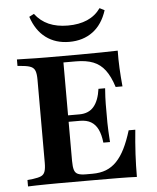

<svg xmlns="http://www.w3.org/2000/svg" viewBox="-54 -814 701 860"><g transform="rotate(-5 296.5 -384.0)"><path d="M171.8 -2.4Q147.6 -2.4 122.2 -2Q96.8 -1.6 74.6 -1.2Q52.4 -0.8 37.1 0V-29L62.1 -31.5Q86.3 -34.7 98.8 -40.3Q111.3 -46 116.1 -59.7Q121 -73.4 121 -98.4V-472.6Q121 -498.4 116.1 -511.7Q111.3 -525 98.8 -531Q86.3 -537.1 62.1 -539.5L37.1 -541.9V-571Q52.4 -571 74.6 -570.2Q96.8 -569.4 122.2 -569Q147.6 -568.5 171.8 -568.5H183.1H312.9Q374.2 -568.5 416.9 -569.4Q459.7 -570.2 490.3 -571Q489.5 -533.1 491.5 -492.7Q493.5 -452.4 497.6 -409.7H466.9Q451.6 -458.1 430.2 -486.3Q408.9 -514.5 377.4 -527Q346 -539.5 299.2 -539.5H243.5V-96.8Q243.5 -70.2 248 -56Q252.4 -41.9 264.9 -36.7Q277.4 -31.5 300 -31.5H329.8Q364.5 -31.5 391.1 -41.9Q417.7 -52.4 438.7 -74.2Q459.7 -96 476.6 -129.8Q493.5 -163.7 508.1 -211.3H537.9Q532.3 -155.6 529.4 -103.2Q526.6 -50.8 526.6 0Q493.5 -1.6 446.4 -2Q399.2 -2.4 330.6 -2.4H183.1ZM212.9 -272.6V-301.6H375.8V-272.6ZM390.3 -166.1Q386.3 -202.4 375 -225.8Q363.7 -249.2 344 -260.9Q324.2 -272.6 294.4 -272.6V-301.6Q336.3 -301.6 359.3 -328.6Q382.3 -355.6 389.5 -408.1H419.4Q416.1 -363.7 416.1 -337.9Q416.1 -312.1 416.1 -287.1Q416.1 -270.2 416.1 -253.2Q416.1 -236.3 417.3 -215.3Q418.5 -194.4 420.2 -166.1ZM278.2 -629Q216.9 -629 173.4 -661.3Q129.8 -693.5 108.9 -756.5L130.6 -767.7Q155.6 -734.7 192.3 -718.5Q229 -702.4 278.2 -702.4Q328.2 -702.4 365.3 -718.5Q402.4 -734.7 425.8 -767.7L447.6 -756.5Q427.4 -693.5 383.9 -661.3Q340.3 -629 278.2 -629Z"/></g></svg>

Font: Playfair 5pt SemiExpanded Light
Style: Bold
Weight: 700
Version: Version 2.203